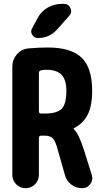

<svg xmlns="http://www.w3.org/2000/svg" viewBox="-20 -990 540 1010"><path d="M315.4 -969.7Q340.8 -969.7 350.6 -947.3Q360.4 -924.8 343.8 -906.2L280.3 -835Q240.2 -790 179.7 -790Q160.2 -790 149.4 -807.1Q138.7 -824.2 149.4 -841.8L178.7 -896.5Q197.3 -930.7 231.4 -950.2Q265.6 -969.7 304.7 -969.7ZM214.8 -392.6Q279.3 -392.6 304.2 -417.5Q329.1 -442.4 329.1 -512.7Q329.1 -570.3 303.7 -596.7Q278.3 -623 224.6 -623Q210 -623 196.3 -620.1Q185.5 -618.2 184.6 -607.4V-404.3Q184.6 -393.6 196.3 -392.6ZM423.8 -194.3 462.9 -69.3Q470.7 -43.9 455.1 -22Q439.5 0 412.1 0Q379.9 0 354.5 -19.5Q329.1 -39.1 321.3 -70.3L283.2 -204.1Q271.5 -248 257.8 -262.2Q244.1 -276.4 214.8 -276.4H196.3Q185.5 -276.4 184.6 -264.6V-70.3Q184.6 -41 164.1 -20.5Q143.6 0 114.7 0Q85.9 0 65.4 -20.5Q44.9 -41 44.9 -70.3V-639.6Q44.9 -676.8 69.3 -704.6Q93.8 -732.4 129.9 -735.4Q186.5 -740.2 230.5 -740.2Q354.5 -740.2 409.7 -686.5Q464.8 -632.8 464.8 -512.7Q464.8 -432.6 440.9 -386.2Q417 -339.8 368.2 -315.4Q367.2 -315.4 367.2 -313.5Q367.2 -312.5 368.2 -310.5Q393.6 -290 423.8 -194.3Z"/></svg>

Font: Rounded-X Mgen+ 1m bold
Style: Bold
Weight: 700
Designer: [Source Han Sans]
Ryoko NISHIZUKA  (kana & ideographs); Paul D. Hunt (Latin, Greek & Cyrillic); Wenlong ZHANG  (bopomofo
Version: Version 1.059.20150602